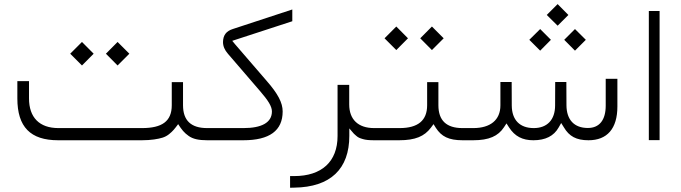

<svg xmlns="http://www.w3.org/2000/svg" viewBox="-20 -675 3279 924"><path d="M545.9 -359.9 602.5 -416.5 545.9 -473.1 489.7 -416.5ZM374.5 -359.9 430.7 -416.5 374.5 -473.1 317.9 -416.5ZM986.3 0C994.6 0 999 -12.2 999 -27.3V-32.7C999 -49.8 995.1 -58.6 986.8 -58.6H976.6C899.4 -58.6 860.8 -95.2 860.8 -168.5V-279.8H806.6V-168.5C806.6 -90.8 759.3 -58.6 663.6 -58.6H261.2C169.9 -58.6 119.6 -109.4 119.6 -201.7V-284.7H63.5V-201.2C63.5 -64 126.5 0 259.8 0H662.6C707.5 0 740.7 -5.9 762.7 -12.7C773.4 -16.1 783.7 -21.5 793 -28.8C812 -43.9 819.8 -54.2 837.4 -77.6C855 -50.3 866.2 -36.1 887.7 -21C908.7 -5.9 936.5 0 977.1 0Z M981.9 -58.6C973.6 -58.6 969.7 -49.8 969.7 -32.7V-27.3C969.7 -9.3 974.1 0 982.4 0H1150.9C1277.3 0 1340.3 -46.4 1340.3 -138.7C1340.3 -180.2 1317.9 -223.6 1262.2 -287.1L1111.8 -461.4L1097.7 -478.5L1118.7 -485.4L1386.7 -572.8V-629.4L1101.1 -535.6C1068.4 -525.4 1053.7 -505.4 1053.2 -472.7C1053.2 -453.1 1061 -434.1 1077.1 -416L1230.5 -237.8C1269.5 -192.9 1288.6 -163.6 1288.6 -138.7C1288.6 -84 1237.3 -58.6 1151.9 -58.6Z M1787.1 0C1795.4 0 1799.8 -12.2 1799.8 -27.3V-32.7C1799.8 -49.8 1795.9 -58.6 1787.6 -58.6H1780.3C1704.1 -58.6 1660.6 -99.6 1660.6 -172.4V-266.6H1604.5V-20.5C1604.5 103 1528.3 172.4 1395.5 172.4H1376V228.5L1396.5 228C1570.8 225.6 1661.1 137.7 1661.1 -21V-23.9V-57.1C1663.6 -54.7 1667 -50.3 1672.4 -43.9C1682.1 -31.7 1684.1 -30.3 1694.3 -21.5C1704.1 -12.7 1711.4 -10.3 1725.6 -5.9C1739.7 -1.5 1757.3 0 1780.3 0Z M2058.6 -434.1 2115.2 -490.7 2058.6 -547.4 2002.4 -490.7ZM1887.2 -434.1 1943.4 -490.7 1887.2 -547.4 1830.6 -490.7ZM2215.3 0C2223.6 0 2228 -12.2 2228 -27.3V-32.7C2228 -49.8 2224.1 -58.6 2215.8 -58.6H2205.6C2128.4 -58.6 2089.8 -95.2 2089.8 -168.5V-279.8H2035.6V-168.5C2035.6 -95.2 1991.7 -58.6 1903.3 -58.6H1783.2C1774.9 -58.6 1771 -49.8 1771 -32.7V-27.3C1771 -9.3 1775.4 0 1783.7 0H1900.9C1979 0 2022.5 -19 2053.7 -60.5L2066.4 -77.6L2077.6 -59.6C2104.5 -18.1 2139.2 0 2206.1 0Z M2663.6 -551.3 2715.3 -603 2663.6 -655.3 2611.3 -603ZM2747.1 -431.2 2799.3 -483.4 2747.1 -535.2 2695.3 -483.4ZM2579.6 -431.2 2631.3 -483.4 2579.6 -535.2 2527.3 -483.4ZM2211.4 -58.6C2203.1 -58.6 2199.2 -49.8 2199.2 -32.7V-27.3C2199.2 -9.3 2203.6 0 2211.9 0H2257.3C2333.5 0 2377.4 -20 2405.3 -62.5L2417.5 -81.1L2429.7 -62C2457.5 -19 2494.1 0 2546.9 0C2605 0 2645.5 -20.5 2668.5 -61.5L2680.7 -83L2693.8 -62C2719.2 -19 2753.4 0 2812 0C2901.9 0 2951.2 -55.7 2951.2 -162.6V-295.9H2895V-166.5C2895 -98.6 2865.7 -59.1 2809.1 -59.1C2743.2 -59.1 2706.5 -98.6 2706.1 -168.5L2705.6 -280.3H2651.9L2651.4 -167.5C2651.4 -98.6 2613.3 -58.6 2548.8 -58.6C2481 -58.6 2443.4 -98.1 2442.9 -167L2442.4 -280.3H2388.2V-168C2388.2 -97.2 2339.4 -58.6 2257.8 -58.6Z M3102.5 -0.5H3154.3V-622.1H3102.5Z"/></svg>

Font: Shabnam Thin
Style: Regular
Weight: 100
Foundry: DejaVu fonts team - Redesigned by Saber Rastikerdar - Based on Vazir font
Version: Version 5.0.1